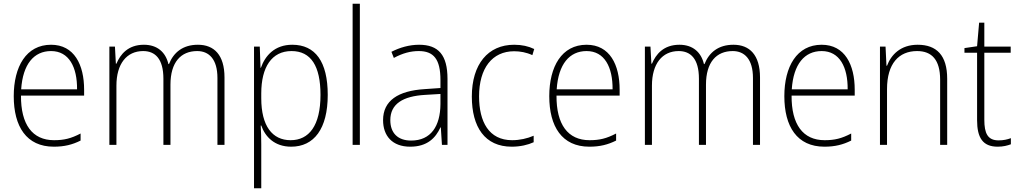

<svg xmlns="http://www.w3.org/2000/svg" viewBox="-20 -780 5487 1034"><path d="M255 -539C121 -539 54 -421 54 -262C54 -99 122 10 270 10C327 10 370 -1 414 -23V-61C362 -34 325 -25 271 -25C154 -25 92 -110 93 -265H433V-297C433 -431 380 -539 255 -539ZM255 -505C352 -505 396 -418 395 -299H94C103 -435 163 -505 255 -505Z M1046 -539C965 -539 915 -498 890 -435H887C872 -499 827 -539 755 -539C669 -539 628 -487 607 -437H604L599 -529H569V0H607V-319C607 -436 662 -505 751 -505C815 -505 860 -464 860 -356V0H898V-324C898 -445 954 -505 1042 -505C1105 -505 1151 -462 1151 -360V0H1189V-363C1189 -484 1133 -539 1046 -539Z M1554 -539C1459 -539 1408 -480 1385 -415H1383L1379 -529H1348V234H1387V-1C1387 -36 1386 -73 1384 -104H1387C1408 -44 1458 10 1548 10C1671 10 1745 -86 1745 -269C1745 -448 1678 -539 1554 -539ZM1550 -505C1655 -505 1706 -424 1706 -269C1706 -103 1644 -25 1545 -25C1446 -25 1387 -102 1387 -251V-277C1387 -418 1443 -505 1550 -505Z M1918 0V-760H1879V0Z M2237 -539C2184 -539 2133 -524 2088 -501L2101 -468C2149 -494 2192 -505 2235 -505C2315 -505 2352 -462 2352 -349V-306L2266 -300C2124 -291 2043 -238 2043 -133C2043 -49 2092 10 2189 10C2281 10 2326 -37 2352 -94H2354L2360 0H2390V-355C2390 -484 2341 -539 2237 -539ZM2269 -269 2352 -274V-219C2351 -101 2301 -23 2194 -23C2123 -23 2082 -63 2082 -133C2082 -220 2149 -262 2269 -269Z M2736 10C2782 10 2824 0 2854 -14V-49C2819 -34 2779 -25 2738 -25C2613 -25 2560 -124 2560 -261C2560 -413 2631 -504 2749 -504C2781 -504 2815 -498 2847 -483L2857 -516C2826 -531 2791 -539 2749 -539C2608 -539 2521 -434 2521 -260C2521 -96 2591 10 2736 10Z M3139 -539C3005 -539 2938 -421 2938 -262C2938 -99 3006 10 3154 10C3211 10 3254 -1 3298 -23V-61C3246 -34 3209 -25 3155 -25C3038 -25 2976 -110 2977 -265H3317V-297C3317 -431 3264 -539 3139 -539ZM3139 -505C3236 -505 3280 -418 3279 -299H2978C2987 -435 3047 -505 3139 -505Z M3930 -539C3849 -539 3799 -498 3774 -435H3771C3756 -499 3711 -539 3639 -539C3553 -539 3512 -487 3491 -437H3488L3483 -529H3453V0H3491V-319C3491 -436 3546 -505 3635 -505C3699 -505 3744 -464 3744 -356V0H3782V-324C3782 -445 3838 -505 3926 -505C3989 -505 4035 -462 4035 -360V0H4073V-363C4073 -484 4017 -539 3930 -539Z M4405 -539C4271 -539 4204 -421 4204 -262C4204 -99 4272 10 4420 10C4477 10 4520 -1 4564 -23V-61C4512 -34 4475 -25 4421 -25C4304 -25 4242 -110 4243 -265H4583V-297C4583 -431 4530 -539 4405 -539ZM4405 -505C4502 -505 4546 -418 4545 -299H4244C4253 -435 4313 -505 4405 -505Z M4922 -539C4830 -539 4779 -485 4757 -426H4754L4749 -529H4719V0H4757V-300C4757 -438 4821 -505 4919 -505C4998 -505 5043 -458 5043 -351V0H5081V-356C5081 -482 5024 -539 4922 -539Z M5358 -24C5299 -24 5281 -62 5281 -135V-496H5423V-529H5281V-658H5253L5242 -531L5174 -521V-496H5242V-133C5242 -39 5272 10 5353 10C5383 10 5405 4 5424 -3V-36C5406 -29 5384 -24 5358 -24Z"/></svg>

Font: Noto Sans Lao SemiCondensed ExtraLight
Style: Regular
Weight: 200
Width: 4
Designer: Monotype Design Team
Foundry: Monotype Imaging Inc.
Version: Version 2.003